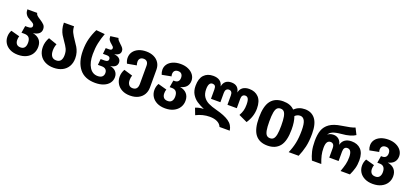

<svg xmlns="http://www.w3.org/2000/svg" viewBox="34 -1855 6325 2968"><g transform="rotate(20 3197.0 -370.5)"><path d="M521 -204Q521 -141 491 -90.5Q461 -40 403 -11Q345 18 265 18Q188 18 132 -10.5Q76 -39 47 -86.5Q18 -134 18 -192Q18 -248 45 -297L188 -258Q178 -230 178 -196Q178 -154 199 -128.5Q220 -103 265 -103Q307 -103 329 -130.5Q351 -158 351 -211Q351 -266 326.5 -294Q302 -322 249 -322H202L221 -438H267Q334 -438 334 -481Q334 -503 318.5 -516.5Q303 -530 271 -546Q238 -564 217 -579Q196 -594 180.5 -622Q165 -650 164 -693H325Q329 -669 347.5 -652Q366 -635 402 -613Q449 -583 474 -556.5Q499 -530 499 -486Q499 -395 370 -376Q441 -364 481 -320.5Q521 -277 521 -204Z M1019 -488Q1052 -441 1072 -407.5Q1092 -374 1105.5 -330Q1119 -286 1119 -234Q1119 -157 1086 -100Q1053 -43 992.5 -12.5Q932 18 851 18Q770 18 710 -13Q650 -44 618.5 -100Q587 -156 587 -230Q587 -311 631 -388L772 -339Q751 -287 751 -230Q751 -171 775.5 -137Q800 -103 851 -103Q901 -103 924 -135Q947 -167 947 -224Q947 -284 926.5 -326.5Q906 -369 864 -427Q832 -472 812 -506Q792 -540 778.5 -586.5Q765 -633 765 -693H932Q933 -638 954.5 -594Q976 -550 1019 -488Z M1188 -387Q1188 -497 1211.5 -585.5Q1235 -674 1276 -755L1419 -742Q1386 -654 1368.5 -570.5Q1351 -487 1351 -388Q1351 -253 1400 -174Q1449 -95 1536 -95Q1585 -95 1609.5 -118Q1634 -141 1634 -180Q1634 -217 1611 -238Q1588 -259 1546 -259H1482L1491 -358H1558Q1618 -358 1618 -401Q1618 -423 1603.5 -434.5Q1589 -446 1562 -446H1497L1507 -544H1565Q1610 -544 1610 -578Q1610 -592 1601 -603Q1592 -614 1573 -629Q1543 -652 1526.5 -676Q1510 -700 1510 -742L1639 -759Q1644 -738 1658 -721Q1672 -704 1698 -681Q1728 -655 1743.5 -634Q1759 -613 1759 -586Q1759 -552 1736.5 -531.5Q1714 -511 1663 -499Q1718 -495 1747.5 -469.5Q1777 -444 1777 -404Q1777 -365 1749.5 -340Q1722 -315 1666 -308Q1727 -298 1761 -261.5Q1795 -225 1795 -169Q1795 -114 1763 -71.5Q1731 -29 1672.5 -5.5Q1614 18 1536 18Q1361 18 1274.5 -91Q1188 -200 1188 -387Z M2358 -497V-207Q2358 -142 2329 -91.5Q2300 -41 2244 -11.5Q2188 18 2108 18Q2032 18 1976 -11Q1920 -40 1890 -91Q1860 -142 1860 -204Q1860 -267 1893 -327L2036 -284Q2023 -252 2023 -207Q2023 -160 2044.5 -131.5Q2066 -103 2108 -103Q2193 -103 2193 -206V-502Q2193 -545 2173 -567.5Q2153 -590 2116 -590Q2079 -590 2059.5 -569.5Q2040 -549 2040 -517Q2040 -487 2050 -457L1898 -430Q1876 -477 1876 -520Q1876 -576 1906 -619Q1936 -662 1990.5 -686Q2045 -710 2116 -710Q2188 -710 2242.5 -684Q2297 -658 2327.5 -610Q2358 -562 2358 -497Z M2945 -200Q2945 -139 2914 -89.5Q2883 -40 2824.5 -11Q2766 18 2686 18Q2607 18 2550.5 -10.5Q2494 -39 2464.5 -87Q2435 -135 2435 -194Q2435 -251 2463 -302L2607 -262Q2596 -234 2596 -198Q2596 -155 2617.5 -129Q2639 -103 2686 -103Q2730 -103 2751.5 -131Q2773 -159 2773 -206Q2773 -315 2680 -315H2642L2661 -430H2682Q2719 -430 2739 -451Q2759 -472 2759 -511Q2759 -549 2739.5 -571Q2720 -593 2684 -593Q2646 -593 2626.5 -573Q2607 -553 2607 -517Q2607 -501 2613 -481L2461 -452Q2444 -492 2444 -531Q2444 -582 2473 -622.5Q2502 -663 2556.5 -686.5Q2611 -710 2684 -710Q2756 -710 2811 -684.5Q2866 -659 2896 -616.5Q2926 -574 2926 -523Q2926 -465 2893 -426Q2860 -387 2793 -372Q2866 -360 2905.5 -315.5Q2945 -271 2945 -200Z M3383 -97Q3269 -97 3161 -42L3119 -151Q3146 -163 3182.5 -170.5Q3219 -178 3254 -178Q3182 -210 3131.5 -243.5Q3081 -277 3046 -333.5Q3011 -390 3011 -473Q3011 -592 3066.5 -651Q3122 -710 3218 -710Q3353 -710 3379 -595Q3389 -652 3424 -681Q3459 -710 3517 -710Q3633 -710 3654 -595Q3664 -651 3704.5 -680.5Q3745 -710 3810 -710Q3908 -710 3966 -648.5Q4024 -587 4024 -465Q4024 -332 3944 -214L3803 -280Q3830 -328 3841 -369.5Q3852 -411 3852 -466Q3852 -536 3835.5 -564Q3819 -592 3787 -592Q3760 -592 3744.5 -573.5Q3729 -555 3729 -518V-364H3575V-518Q3575 -555 3560 -573.5Q3545 -592 3518 -592Q3491 -592 3475 -573.5Q3459 -555 3459 -518V-364H3304V-519Q3304 -559 3289.5 -575.5Q3275 -592 3248 -592Q3183 -592 3183 -478Q3183 -403 3215.5 -355Q3248 -307 3303 -280Q3358 -253 3443 -231Q3581 -196 3657 -143.5Q3733 -91 3745 0H3577Q3558 -47 3508 -72Q3458 -97 3383 -97Z M4958 -391Q4958 -263 4936.5 -173Q4915 -83 4879 0H4715Q4753 -87 4771.5 -175.5Q4790 -264 4790 -383Q4790 -496 4764.5 -543Q4739 -590 4692 -590Q4644 -590 4607 -554Q4638 -470 4638 -344Q4638 -152 4569 -67Q4500 18 4369 18Q4236 18 4168 -68.5Q4100 -155 4100 -345Q4100 -536 4168 -623Q4236 -710 4369 -710Q4490 -710 4554 -642Q4625 -710 4727 -710Q4836 -710 4897 -632Q4958 -554 4958 -391ZM4467 -344Q4467 -437 4457 -490.5Q4447 -544 4426 -567Q4405 -590 4369 -590Q4333 -590 4312 -568.5Q4291 -547 4281 -494Q4271 -441 4271 -345Q4271 -250 4281 -198Q4291 -146 4312 -124.5Q4333 -103 4369 -103Q4405 -103 4426 -125.5Q4447 -148 4457 -200Q4467 -252 4467 -344Z M5034 -301Q5034 -406 5059.5 -478Q5085 -550 5152.5 -597.5Q5220 -645 5343 -663Q5426 -676 5475.5 -686.5Q5525 -697 5556 -711L5609 -606Q5577 -583 5519.5 -566Q5462 -549 5384 -543Q5289 -534 5244 -513.5Q5199 -493 5181 -457Q5218 -490 5276 -490Q5327 -490 5362.5 -460.5Q5398 -431 5410 -373Q5423 -431 5466 -460.5Q5509 -490 5575 -490Q5671 -490 5728 -431.5Q5785 -373 5785 -254Q5785 -181 5768.5 -122.5Q5752 -64 5722 0H5568Q5595 -74 5608 -128Q5621 -182 5621 -245Q5621 -370 5548 -370Q5487 -370 5487 -289V-135H5333V-289Q5333 -332 5316 -351Q5299 -370 5272 -370Q5235 -370 5216.5 -340Q5198 -310 5198 -246Q5198 -181 5211 -126Q5224 -71 5251 0H5097Q5068 -62 5051 -133.5Q5034 -205 5034 -301Z M6361 -200Q6361 -139 6330 -89.5Q6299 -40 6240.5 -11Q6182 18 6102 18Q6023 18 5966.5 -10.5Q5910 -39 5880.5 -87Q5851 -135 5851 -194Q5851 -251 5879 -302L6023 -262Q6012 -234 6012 -198Q6012 -155 6033.5 -129Q6055 -103 6102 -103Q6146 -103 6167.5 -131Q6189 -159 6189 -206Q6189 -315 6096 -315H6058L6077 -430H6098Q6135 -430 6155 -451Q6175 -472 6175 -511Q6175 -549 6155.5 -571Q6136 -593 6100 -593Q6062 -593 6042.5 -573Q6023 -553 6023 -517Q6023 -501 6029 -481L5877 -452Q5860 -492 5860 -531Q5860 -582 5889 -622.5Q5918 -663 5972.5 -686.5Q6027 -710 6100 -710Q6172 -710 6227 -684.5Q6282 -659 6312 -616.5Q6342 -574 6342 -523Q6342 -465 6309 -426Q6276 -387 6209 -372Q6282 -360 6321.5 -315.5Q6361 -271 6361 -200Z"/></g></svg>

Font: FiraGOUPP
Style: Bold
Weight: 700
Designer: bBox Type
Foundry: bBox Type GmbH
Version: Version 1.001